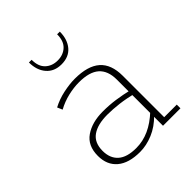

<svg xmlns="http://www.w3.org/2000/svg" viewBox="-171 -693 809 809"><g transform="rotate(-45 233.0 -289.0)"><path d="M198 10Q131 10 95.5 -20Q60 -50 60 -104Q60 -165 101.5 -193.5Q143 -222 207 -222Q245 -222 280.5 -217Q316 -212 358 -202L344 -195V-275Q344 -328 314.5 -354Q285 -380 223 -380Q192 -380 158 -372Q124 -364 93 -347L83 -370Q115 -387 152.5 -395Q190 -403 221 -403Q298 -403 335.5 -370Q373 -337 373 -269V-22H448V0H344V-59L348 -57Q315 -23 275.5 -6.5Q236 10 198 10ZM198 -13Q238 -13 275.5 -30Q313 -47 349 -81L344 -68V-190L359 -179Q317 -190 280 -194.5Q243 -199 211 -199Q153 -199 121 -176.5Q89 -154 89 -105Q89 -61 116 -37Q143 -13 198 -13ZM225 -485Q182 -485 157.5 -513.5Q133 -542 133 -588H149Q149 -548 170.5 -528Q192 -508 225 -508Q258 -508 279.5 -528Q301 -548 301 -588H317Q317 -542 293 -513.5Q269 -485 225 -485Z"/></g></svg>

Font: Rokkitt Thin
Style: Regular
Weight: 250
Version: Version 3.103